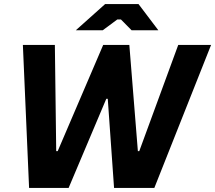

<svg xmlns="http://www.w3.org/2000/svg" viewBox="-20 -920 1053 940"><path d="M92 -700H248.6L255.2 -180H262.4L485.2 -700H613.2L655 -180H661.8L852.6 -700H1013.4L735.6 0H538.4L507.6 -436.2H500.4L316 0H122.4ZM494.6 -900H658.2L755.2 -771.8H624.2L572.2 -824.6H554.2L483 -771.8H351.2Z"/></svg>

Font: Fixel Italic Variable Display Thin
Style: Italic
Weight: 100
Italic angle: -10°
Designer: AlfaBravo + MacPaw
Foundry: Kyrylo Tkachov, Marchela Mozhyna, Serhii Makarenko, Maria Weinstein, Zakhar Kryvoshyya
Version: Version 1.210;Glyphs 3.2 (3217)